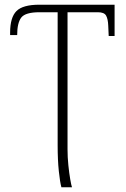

<svg xmlns="http://www.w3.org/2000/svg" viewBox="-20 -556 535 816"><path d="M241 240Q235 219 230 171.5Q225 124 225 61V-504H148Q88 -504 70.5 -481.5Q53 -459 53 -407H23V-417Q23 -482 50 -509Q77 -536 147 -536H467V-403H442L440 -447Q439 -475 431 -489.5Q423 -504 396 -504H267V79Q267 112 270.5 146Q274 180 278.5 206Q283 232 286 240Z"/></svg>

Font: Noto Serif ExtraLight
Style: Regular
Weight: 200
Designer: Monotype Design Team
Foundry: Monotype Imaging Inc.
Version: Version 2.015; ttfautohint (v1.8.4.7-5d5b)